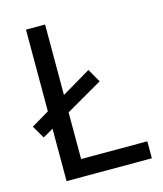

<svg xmlns="http://www.w3.org/2000/svg" viewBox="-108 -794 740 874"><g transform="rotate(-15 262.0 -357.0)"><path d="M97 0H499V-80H187V-300L360 -400L324 -463L187 -382V-714H97V-329L13 -279L48 -219L97 -247Z"/></g></svg>

Font: Noto Sans Gujarati UI
Style: Regular
Weight: 400
Designer: Jelle Bosma - Monotype Design Team, Universal Thirst
Foundry: Monotype Imaging Inc.
Version: Version 2.106